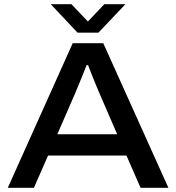

<svg xmlns="http://www.w3.org/2000/svg" viewBox="-20 -891 836 911"><path d="M221 -871H319L397 -789L475 -871H575L447 -736H348ZM17 0 325 -686H470L779 0H647L580 -153H208L141 0ZM252 -254H536L452 -448Q446 -462 435 -488.5Q424 -515 413.5 -541.5Q403 -568 398 -582H391Q383 -562 372.5 -535.5Q362 -509 352 -485.5Q342 -462 336 -447Z"/></svg>

Font: Archivo SemiExpanded Medium
Style: Regular
Weight: 500
Width: 6
Designer: Hector Gatti
Foundry: Omnibus-Type
Version: Version 2.001; ttfautohint (v1.8.3)